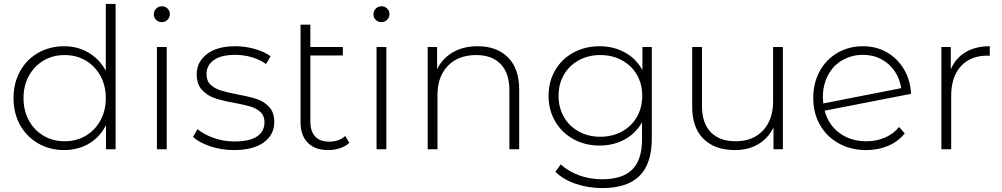

<svg xmlns="http://www.w3.org/2000/svg" viewBox="-20 -762 5113 980"><path d="M570 -742H520V-401C498.7 -440.3 469.5 -471 432.5 -493C395.5 -515 353.7 -526 307 -526C258.3 -526 214.3 -514.8 175 -492.5C135.7 -470.2 104.8 -438.8 82.5 -398.5C60.2 -358.2 49 -312.3 49 -261C49 -209.7 60.2 -164 82.5 -124C104.8 -84 135.7 -52.7 175 -30C214.3 -7.3 258.3 4 307 4C354.3 4 396.7 -7 434 -29C471.3 -51 500.3 -82.3 521 -123V0H570ZM417.5 -69C385.8 -50.3 350 -41 310 -41C270 -41 234.2 -50.3 202.5 -69C170.8 -87.7 145.8 -113.7 127.5 -147C109.2 -180.3 100 -218.3 100 -261C100 -303.7 109.2 -341.7 127.5 -375C145.8 -408.3 170.8 -434.3 202.5 -453C234.2 -471.7 270 -481 310 -481C350 -481 385.8 -471.7 417.5 -453C449.2 -434.3 474.2 -408.3 492.5 -375C510.8 -341.7 520 -303.7 520 -261C520 -218.3 510.8 -180.3 492.5 -147C474.2 -113.7 449.2 -87.7 417.5 -69Z M781 -522V0H831V-522ZM777 -660.5C785 -652.8 794.7 -649 806 -649C817.3 -649 827 -653 835 -661C843 -669 847 -678.7 847 -690C847 -701.3 843 -710.8 835 -718.5C827 -726.2 817.3 -730 806 -730C794.7 -730 785 -726 777 -718C769 -710 765 -700.3 765 -689C765 -677.7 769 -668.2 777 -660.5Z M1054 -15C1092 -2.3 1132 4 1174 4C1239.3 4 1290 -9 1326 -35C1362 -61 1380 -95.7 1380 -139C1380 -171.7 1371.3 -197.3 1354 -216C1336.7 -234.7 1315.5 -248.2 1290.5 -256.5C1265.5 -264.8 1232.7 -272.7 1192 -280C1155.3 -287.3 1126.8 -294.2 1106.5 -300.5C1086.2 -306.8 1069 -316.5 1055 -329.5C1041 -342.5 1034 -360.7 1034 -384C1034 -413.3 1046.3 -437 1071 -455C1095.7 -473 1132.3 -482 1181 -482C1209.7 -482 1237.7 -478 1265 -470C1292.3 -462 1316.7 -450.3 1338 -435L1361 -475C1340.3 -490.3 1313.7 -502.7 1281 -512C1248.3 -521.3 1215.3 -526 1182 -526C1118.7 -526 1069.8 -512.5 1035.5 -485.5C1001.2 -458.5 984 -424.3 984 -383C984 -349 993 -322.3 1011 -303C1029 -283.7 1050.7 -269.7 1076 -261C1101.3 -252.3 1134.7 -244.3 1176 -237C1211.3 -230.3 1239 -224 1259 -218C1279 -212 1295.8 -202.7 1309.5 -190C1323.2 -177.3 1330 -160 1330 -138C1330 -107.3 1317.5 -83.3 1292.5 -66C1267.5 -48.7 1228.7 -40 1176 -40C1139.3 -40 1104.2 -46 1070.5 -58C1036.8 -70 1009.3 -85 988 -103L965 -63C986.3 -43.7 1016 -27.7 1054 -15Z M1763 -33 1742 -68C1720.7 -48.7 1693.7 -39 1661 -39C1629 -39 1604.8 -47.8 1588.5 -65.5C1572.2 -83.2 1564 -109 1564 -143V-479H1730V-522H1564V-636H1514V-138C1514 -93.3 1526.3 -58.5 1551 -33.5C1575.7 -8.5 1610.7 4 1656 4C1676.7 4 1696.5 0.8 1715.5 -5.5C1734.5 -11.8 1750.3 -21 1763 -33Z M1902 -522V0H1952V-522ZM1898 -660.5C1906 -652.8 1915.7 -649 1927 -649C1938.3 -649 1948 -653 1956 -661C1964 -669 1968 -678.7 1968 -690C1968 -701.3 1964 -710.8 1956 -718.5C1948 -726.2 1938.3 -730 1927 -730C1915.7 -730 1906 -726 1898 -718C1890 -710 1886 -700.3 1886 -689C1886 -677.7 1890 -668.2 1898 -660.5Z M2573 -469C2535 -507 2483.3 -526 2418 -526C2369.3 -526 2327.2 -515.7 2291.5 -495C2255.8 -474.3 2229 -445.7 2211 -409V-522H2163V0H2213V-278C2213 -340 2230.7 -389.3 2266 -426C2301.3 -462.7 2349.7 -481 2411 -481C2464.3 -481 2505.8 -465.7 2535.5 -435C2565.2 -404.3 2580 -359.7 2580 -301V0H2630V-305C2630 -376.3 2611 -431 2573 -469Z M3307 -522H3259V-404C3238.3 -442.7 3208.7 -472.7 3170 -494C3131.3 -515.3 3088 -526 3040 -526C2991.3 -526 2947.2 -515.3 2907.5 -494C2867.8 -472.7 2836.7 -442.7 2814 -404C2791.3 -365.3 2780 -321.7 2780 -273C2780 -224.3 2791.3 -180.7 2814 -142C2836.7 -103.3 2867.8 -73.2 2907.5 -51.5C2947.2 -29.8 2991.3 -19 3040 -19C3087.3 -19 3130 -29.3 3168 -50C3206 -70.7 3235.7 -100 3257 -138V-50C3257 19.3 3240.3 70.5 3207 103.5C3173.7 136.5 3122.3 153 3053 153C3011.7 153 2972.7 146.3 2936 133C2899.3 119.7 2868 101 2842 77L2815 115C2841 141 2875.3 161.3 2918 176C2960.7 190.7 3006 198 3054 198C3138.7 198 3202 177.3 3244 136C3286 94.7 3307 30.7 3307 -56ZM3154 -90.5C3121.3 -72.8 3084.7 -64 3044 -64C3003.3 -64 2966.8 -72.8 2934.5 -90.5C2902.2 -108.2 2876.8 -132.8 2858.5 -164.5C2840.2 -196.2 2831 -232.3 2831 -273C2831 -313.7 2840.2 -349.7 2858.5 -381C2876.8 -412.3 2902.2 -436.8 2934.5 -454.5C2966.8 -472.2 3003.3 -481 3044 -481C3084.7 -481 3121.3 -472.2 3154 -454.5C3186.7 -436.8 3212.2 -412.3 3230.5 -381C3248.8 -349.7 3258 -313.7 3258 -273C3258 -232.3 3248.8 -196.2 3230.5 -164.5C3212.2 -132.8 3186.7 -108.2 3154 -90.5Z M3976 -522H3926V-244C3926 -182 3908.8 -132.7 3874.5 -96C3840.2 -59.3 3793.7 -41 3735 -41C3680.3 -41 3638 -56.3 3608 -87C3578 -117.7 3563 -162.3 3563 -221V-522H3513V-217C3513 -145.7 3532.3 -91 3571 -53C3609.7 -15 3663 4 3731 4C3777 4 3817 -6.2 3851 -26.5C3885 -46.8 3910.7 -75.3 3928 -112V0H3976Z M4496.5 -59.5C4467.5 -47.2 4436 -41 4402 -41C4348.7 -41 4303 -55 4265 -83C4227 -111 4201.7 -149 4189 -197L4630 -283C4628 -329 4616.2 -370.5 4594.5 -407.5C4572.8 -444.5 4543.8 -473.5 4507.5 -494.5C4471.2 -515.5 4430.3 -526 4385 -526C4336.3 -526 4292.7 -514.7 4254 -492C4215.3 -469.3 4185.2 -438 4163.5 -398C4141.8 -358 4131 -312.3 4131 -261C4131 -209.7 4142.5 -164 4165.5 -124C4188.5 -84 4220.5 -52.7 4261.5 -30C4302.5 -7.3 4349 4 4401 4C4441.7 4 4479 -3.2 4513 -17.5C4547 -31.8 4575.3 -53 4598 -81L4569 -114C4549.7 -90 4525.5 -71.8 4496.5 -59.5ZM4279 -454.5C4310.3 -472.8 4345.7 -482 4385 -482C4419.7 -482 4451 -474.5 4479 -459.5C4507 -444.5 4529.7 -424 4547 -398C4564.3 -372 4575.3 -343.3 4580 -312L4182 -234C4180.7 -247.3 4180 -257.7 4180 -265C4180 -307 4188.7 -344.5 4206 -377.5C4223.3 -410.5 4247.7 -436.2 4279 -454.5Z M4908 -495.5C4874 -475.2 4849 -446 4833 -408V-522H4785V0H4835V-272C4835 -336.7 4851.3 -387.2 4884 -423.5C4916.7 -459.8 4962 -478 5020 -478L5032 -477V-526C4983.3 -526 4942 -515.8 4908 -495.5Z"/></svg>

Font: Montserrat Custom ExtraLight
Style: Regular
Weight: 300
Designer: Julieta Ulanovsky
Foundry: Julieta Ulanovsky
Version: Version 7.200